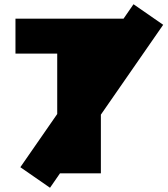

<svg xmlns="http://www.w3.org/2000/svg" viewBox="-20 -818 793 906"><path d="M563 -730 610 -798 750 -701 456 -277V0H263L216 68L76 -29L250 -280V-565H53V-730Z"/></svg>

Font: M PLUS 1p Black
Style: Regular
Weight: 900
Version: Version 1.061